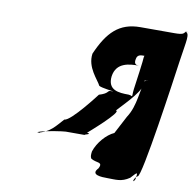

<svg xmlns="http://www.w3.org/2000/svg" viewBox="-90 -935 1031 1026"><g transform="rotate(10 425.5 -421.5)"><path d="M831 -684C848 -802 860 -835 834 -844C834 -844 872 -843 836 -843C825 -833 829 -825 776 -825H593C478 -825 418 -763 365 -641C354 -565 416 -509 431 -478C446 -469 514 -462 492 -464C492 -464 528 -461 492 -461C478 -459 487 -446 437 -431C437 -431 314 -268 278 -268C242 -230 219 -190 148 -174C148 -174 183 -177 147 -177C182 -192 285 -206 297 -206H399C398 -210 441 -216 410 -220C410 -220 577 -364 541 -364C591 -419 677 -500 665 -550C665 -550 705 -549 669 -549C646 -499 651 -410 605 -341L554 -244C513 -226 469 -176 453 -126C451 -110 450 -98 456 -88C484 -68 525 -84 503 -43C463 -1 529 0 558 0C604 0 635 7 679 -23C715 -63 714 -61 708 -21C695 9 691 -20 717 -38C740 -38 817 -584 831 -684ZM616 -494C612 -464 616 -454 611 -454C609 -456 599 -459 593 -459C540 -459 478 -463 487 -540C498 -617 569 -621 620 -621C606 -621 592 -625 598 -653C602 -679 623 -678 641 -678C639 -676 639 -671 638 -667C640 -667 620 -520 616 -494Z"/></g></svg>

Font: Hussar Przerywany
Style: Obl
Weight: 400
Foundry: Cannot Into Space Fonts
Version: Version 0.982